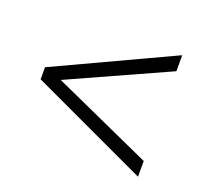

<svg xmlns="http://www.w3.org/2000/svg" viewBox="-83 -552 706 643"><g transform="rotate(20 269.5 -230.5)"><path d="M47 -209V-252L465 -447V-390L111 -230L465 -70V-14Z"/></g></svg>

Font: LXGW Bright GB
Style: Italic
Weight: 400
Italic angle: -12°
Designer: Christian Thalmann (Catharsis Fonts)
Foundry: LXGW / Christian Thalmann (Catharsis Fonts) / Fontworks Inc.
Version: Version 5.510